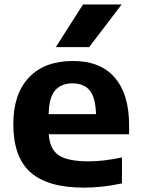

<svg xmlns="http://www.w3.org/2000/svg" viewBox="-20 -828 630 858"><path d="M355.5 10.5Q194 10.5 116.8 -57.5Q39.5 -125.5 39.5 -273Q39.5 -407.5 109 -481.5Q178.5 -555.5 306.5 -555.5Q429 -555.5 493 -481Q557 -406.5 557 -268V-228H198Q202 -162 241.8 -134.5Q281.5 -107 378.5 -107Q412 -107 449.8 -111.8Q487.5 -116.5 525 -124.5V-8.5Q478.5 1.5 436.8 6Q395 10.5 355.5 10.5ZM304 -455.5Q253.5 -455.5 226.2 -424Q199 -392.5 197.5 -318H409Q407 -392 381 -423.8Q355 -455.5 304 -455.5ZM229.5 -617.5 351 -808H523.5L378.5 -617.5Z"/></svg>

Font: Encode Sans Semi Expanded
Style: Bold
Weight: 700
Width: 6
Designer: Multiple Designers
Foundry: Impallari Type
Version: Version 3.000; ttfautohint (v1.8.3) -l 8 -r 50 -G 200 -x 14 